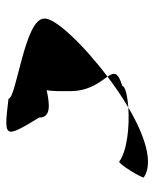

<svg xmlns="http://www.w3.org/2000/svg" viewBox="40 -562 489 609"><g transform="rotate(-90 284.5 -257.5)"><path d="M26 -46C73 -14 160 -43 248 -95C190 -91 112 -98 76 -124C68 -124 26 -56 26 -46ZM216 -378C216 -340 257 -344 303 -354C299 -333 300 -306 300 -279C300 -218 330 -184 346 -161C449 -239 534 -329 530 -362C530 -424 276 -450 276 -475C150 -490 148 -490 216 -378ZM248 -95C287 -98 316 -105 316 -114C362 -128 360 -140 346 -161C314 -137 281 -114 248 -95Z"/></g></svg>

Font: Ampere
Style: Regular
Weight: 400
Version: Version 1